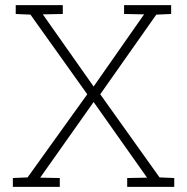

<svg xmlns="http://www.w3.org/2000/svg" viewBox="-20 -731 732 751"><path d="M30.3 0V-34.7L87.9 -37.1L321.3 -362.3L99.1 -673.8L41.5 -676.3V-710.9H225.6V-676.3L147.5 -674.8L346.2 -392.6L543.5 -674.8L465.3 -676.3V-710.9H649.4V-676.3L591.3 -673.8L372.1 -362.3L604 -37.1L661.6 -34.7V0H477.5V-34.7L555.2 -36.1L346.2 -332L137.2 -36.1L213.9 -34.7V0Z"/></svg>

Font: Roboto Slab ExtraLight
Style: Regular
Weight: 250
Designer: Google
Version: Version 2.000; ttfautohint (v1.8.1.43-b0c9)